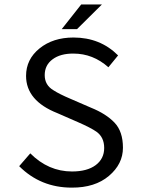

<svg xmlns="http://www.w3.org/2000/svg" viewBox="-20 -838 640 870"><path d="M441.9 -817.9 329.1 -706.1H259.8L348.1 -817.9ZM306.2 -61Q375 -61 413.6 -89.8Q452.1 -118.7 452.1 -167.5Q452.1 -216.3 417 -241.2Q391.1 -259.3 334 -284.2L240.2 -325.2Q98.1 -381.3 98.1 -494.1Q98.1 -569.3 159.2 -618.7Q220.2 -668 313 -668Q434.1 -668 515.1 -586.9L471.2 -533.2Q401.4 -595.2 313 -595.2Q253.9 -595.7 218.3 -569.3Q182.6 -543 182.6 -497.6Q182.6 -452.1 222.7 -428.7Q249 -411.6 299.8 -390.1L392.1 -350.1Q460.9 -322.3 499 -282.2Q537.1 -242.2 537.1 -168.5Q537.1 -94.7 473.6 -41Q410.2 12.7 305.2 12.2Q164.1 12.2 66.9 -85L117.2 -143.1Q199.2 -61 306.2 -61Z"/></svg>

Font: SourceCodePro-Regular
Style: Regular
Weight: 400
Monospace: yes
Designer: Paul D. Hunt
Foundry: Adobe Systems Incorporated
Version: Version 1.009;PS 1.000;hotconv 1.0.70;makeotf.lib2.5.5900